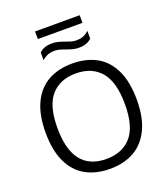

<svg xmlns="http://www.w3.org/2000/svg" viewBox="-182 -1166 1135 1301"><g transform="rotate(-20 386.0 -515.5)"><path d="M57.5 -370Q57.5 -498.5 98.2 -583.2Q139 -668 212.8 -708.8Q286.5 -749.5 386 -749.5Q486.5 -749.5 560.2 -708.8Q634 -668 674.5 -583.2Q715 -498.5 715 -370Q715 -242 674 -157Q633 -72 559.2 -31.2Q485.5 9.5 386 9.5Q285.5 9.5 212 -31.2Q138.5 -72 98 -156.8Q57.5 -241.5 57.5 -370ZM629 -367.5Q629 -529.5 565 -603.8Q501 -678 386 -678Q271 -678 207.2 -604.8Q143.5 -531.5 143.5 -372.5Q143.5 -62 386 -62Q501 -62 565 -135.2Q629 -208.5 629 -367.5ZM378 -854Q353.5 -863 337 -867.2Q320.5 -871.5 303.5 -871.5Q275.5 -871.5 254 -863Q232.5 -854.5 212.5 -836.5V-892Q229 -908.5 251.5 -916.5Q274 -924.5 304.5 -924.5Q327 -924.5 347 -919.5Q367 -914.5 394 -904.5Q418.5 -895.5 435 -891.2Q451.5 -887 468.5 -887Q497 -887 518.2 -895.2Q539.5 -903.5 559.5 -922V-866Q543 -850 520.5 -842Q498 -834 467.5 -834Q445 -834 425 -839Q405 -844 378 -854ZM225 -984.5V-1039.5H547V-984.5Z"/></g></svg>

Font: Encode Sans Semi Expanded
Style: Regular
Weight: 400
Width: 6
Designer: Multiple Designers
Foundry: Impallari Type
Version: Version 2.000